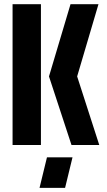

<svg xmlns="http://www.w3.org/2000/svg" viewBox="-20 -704 517 932"><path d="M171.9 208 208 59.6H332L295.9 208ZM41 0V-683.6H178.7V0ZM217.8 -333 322.3 -683.6H458L354.5 -333L461.9 0H327.1Z"/></svg>

Font: Post No Bills Colombo ExtraBold
Style: Regular
Weight: 800
Designer: Kosala Senevirathne, Siva Puranthara, Lasantha Premarathna, Tharique Azeez
Foundry: Mooniak
Version: Version 1.220 ; ttfautohint (v1.6)